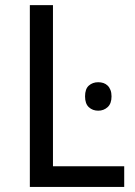

<svg xmlns="http://www.w3.org/2000/svg" viewBox="-20 -734 531 754"><path d="M97.2 0V-713.9H188V-81.1H467.8V0ZM314 -355.5Q314 -384.8 328.9 -397.9Q343.8 -411.1 365.7 -411.1Q376.5 -411.1 386 -408Q395.5 -404.8 402.6 -397.9Q409.7 -391.1 413.8 -380.6Q418 -370.1 418 -355.5Q418 -327.1 402.6 -313.2Q387.2 -299.3 365.7 -299.3Q343.8 -299.3 328.9 -313Q314 -326.7 314 -355.5Z"/></svg>

Font: WenQuanYi Micro Hei
Style: Regular
Weight: 400
Foundry: Ascender Corporation
Version: Version 0.2.0-beta